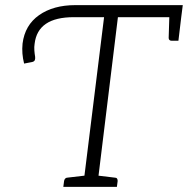

<svg xmlns="http://www.w3.org/2000/svg" viewBox="-20 -729 733 749"><path d="M304 0 386 -662H268Q197 -662 159 -636Q121 -610 115 -558Q113 -546 114 -532.5Q115 -519 117 -508Q118 -501 116 -495Q114 -489 105 -487L74 -481Q69 -501 67.5 -520Q66 -539 68 -559Q77 -631 132.5 -670Q188 -709 274 -709H693L687 -662H440L359 0ZM227 0 230 -23Q231 -29 234.5 -32.5Q238 -36 243 -36L320 -45L321 0ZM342 0 353 -45 428 -36Q434 -36 436.5 -32.5Q439 -29 439 -23L436 0ZM641 -678 687 -662 676 -570H650Q644 -570 641 -573Q638 -576 638 -581Z"/></svg>

Font: Aleo Light
Style: Italic
Weight: 300
Italic angle: -7°
Designer: Alessio Laiso
Foundry: Alessio Laiso
Version: Version 2.001;gftools[0.9.29]